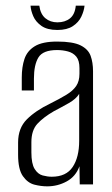

<svg xmlns="http://www.w3.org/2000/svg" viewBox="-20 -652 397 679"><path d="M147 7Q125 7 101.5 1Q78 -5 61 -29Q44 -53 44 -105V-148Q44 -199 75 -230Q106 -261 158 -286Q192 -303 215 -317Q238 -331 249.5 -348Q261 -365 261 -391V-411Q261 -438 250 -451.5Q239 -465 220.5 -470Q202 -475 182 -475Q132 -475 116 -449Q100 -423 100 -374V-332H57V-378Q57 -415 66.5 -443.5Q76 -472 103 -488.5Q130 -505 182 -505Q238 -505 265 -491.5Q292 -478 300.5 -454.5Q309 -431 309 -400V0H262L261 -64Q248 -28 216 -10.5Q184 7 147 7ZM163 -27Q214 -27 237 -61.5Q260 -96 260 -154V-320Q249 -302 223.5 -287.5Q198 -273 171 -259Q133 -237 112 -214Q91 -191 91 -149V-113Q91 -73 102.5 -54.5Q114 -36 131 -31.5Q148 -27 163 -27ZM183 -546Q147 -546 126.5 -560.5Q106 -575 97.5 -595Q89 -615 88 -632H119Q123 -602 140.5 -587.5Q158 -573 183 -573Q210 -573 227.5 -587Q245 -601 248 -632H279Q277 -613 267.5 -593Q258 -573 237.5 -559.5Q217 -546 183 -546Z"/></svg>

Font: Alumni Sans Light
Style: Regular
Weight: 300
Version: Version 1.018